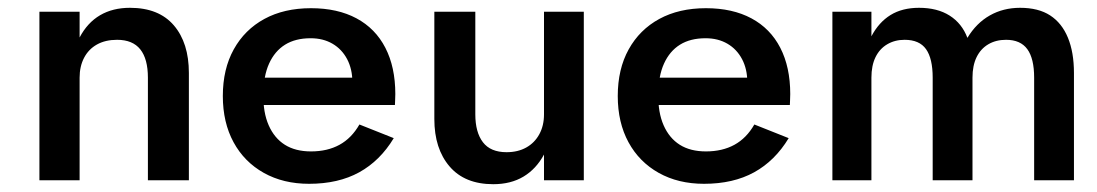

<svg xmlns="http://www.w3.org/2000/svg" viewBox="-20 -476 2811 492"><path d="M359 -277V-14H464V-289Q464 -366 425.5 -411Q387 -456 313 -456Q269 -456 236.5 -437Q204 -418 184 -380V-446H81V-14H184V-277Q184 -306 195.5 -328Q207 -350 228.5 -362Q250 -374 280 -374Q320 -374 339.5 -349.5Q359 -325 359 -277Z M772 -5Q847 -5 900.5 -34.5Q954 -64 989 -122L901 -157Q881 -122 850 -105Q819 -88 777 -88Q737 -88 710 -105Q683 -122 668.5 -155Q654 -188 655 -234Q655 -281 669.5 -313Q684 -345 710.5 -361.5Q737 -378 776 -378Q808 -378 832 -364Q856 -350 869.5 -324.5Q883 -299 883 -265Q883 -258 879.5 -248.5Q876 -239 873 -234L904 -277H612V-207H992Q992 -210 992.5 -218.5Q993 -227 993 -235Q993 -304 967.5 -353.5Q942 -403 893.5 -429Q845 -455 777 -455Q708 -455 657.5 -427.5Q607 -400 579 -349.5Q551 -299 551 -230Q551 -162 578.5 -111.5Q606 -61 656 -33Q706 -5 772 -5Z M1198 -183V-446H1093V-171Q1093 -95 1132 -49.5Q1171 -4 1244 -4Q1289 -4 1321.5 -23.5Q1354 -43 1374 -80V-14H1476V-446H1374V-183Q1374 -154 1362 -132Q1350 -110 1328.5 -98Q1307 -86 1278 -86Q1237 -86 1217.5 -111.5Q1198 -137 1198 -183Z M1784 -5Q1859 -5 1912.5 -34.5Q1966 -64 2001 -122L1913 -157Q1893 -122 1862 -105Q1831 -88 1789 -88Q1749 -88 1722 -105Q1695 -122 1680.5 -155Q1666 -188 1667 -234Q1667 -281 1681.5 -313Q1696 -345 1722.5 -361.5Q1749 -378 1788 -378Q1820 -378 1844 -364Q1868 -350 1881.5 -324.5Q1895 -299 1895 -265Q1895 -258 1891.5 -248.5Q1888 -239 1885 -234L1916 -277H1624V-207H2004Q2004 -210 2004.5 -218.5Q2005 -227 2005 -235Q2005 -304 1979.5 -353.5Q1954 -403 1905.5 -429Q1857 -455 1789 -455Q1720 -455 1669.5 -427.5Q1619 -400 1591 -349.5Q1563 -299 1563 -230Q1563 -162 1590.5 -111.5Q1618 -61 1668 -33Q1718 -5 1784 -5Z M2732 -289Q2732 -342 2716.5 -379.5Q2701 -417 2671 -436.5Q2641 -456 2594 -456Q2551 -456 2516.5 -436.5Q2482 -417 2459 -379Q2445 -416 2413.5 -436Q2382 -456 2335 -456Q2292 -456 2262 -437.5Q2232 -419 2213 -383V-446H2113V-14H2213V-277Q2213 -308 2223.5 -329.5Q2234 -351 2253.5 -362.5Q2273 -374 2298 -374Q2336 -374 2353 -350Q2370 -326 2370 -277V-14H2472V-277Q2472 -308 2482.5 -329.5Q2493 -351 2512.5 -362.5Q2532 -374 2558 -374Q2595 -374 2612.5 -350Q2630 -326 2630 -277V-14H2732Z"/></svg>

Font: SpinnyJost
Style: Regular
Weight: 500
Version: Version 3.710